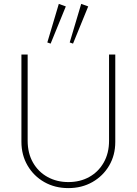

<svg xmlns="http://www.w3.org/2000/svg" viewBox="-20 -956 702 986"><path d="M331 10Q262 10 207.5 -21Q153 -52 121.5 -106Q90 -160 90 -228V-676H122V-234Q122 -169 149.5 -121Q177 -73 224.5 -47Q272 -21 331 -21Q391 -21 438 -47Q485 -73 512.5 -121Q540 -169 540 -233V-676H572V-227Q572 -159 540.5 -105.5Q509 -52 454.5 -21Q400 10 331 10ZM240 -732 223 -738 282 -936 318 -923ZM355 -732 338 -738 397 -936 433 -923Z"/></svg>

Font: Outfit Thin
Style: Regular
Weight: 100
Designer: Rodrigo Fuenzalida
Foundry: fragTYPE
Version: Version 1.100;gftools[0.9.27]